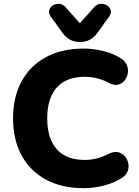

<svg xmlns="http://www.w3.org/2000/svg" viewBox="-20 -969 726 1000"><path d="M416 11Q301 11 218.5 -34Q136 -79 92 -160.5Q48 -242 48 -353Q48 -463 92 -544.5Q136 -626 218.5 -671Q301 -716 416 -716Q464 -716 515 -704Q566 -692 603 -669Q629 -655 639 -633.5Q649 -612 646 -590Q643 -568 630 -551Q617 -534 596.5 -528.5Q576 -523 552 -535Q490 -569 422 -569Q325 -569 275.5 -513Q226 -457 226 -353Q226 -248 275.5 -192Q325 -136 422 -136Q452 -136 484 -144Q516 -152 546 -168Q580 -184 605.5 -173Q631 -162 642.5 -136.5Q654 -111 647 -83.5Q640 -56 609 -39Q573 -16 521 -2.5Q469 11 416 11ZM396 -750Q339 -750 304 -800L245 -882Q232 -900 236.5 -916Q241 -932 255.5 -941Q270 -950 288.5 -949Q307 -948 322 -931L396 -848L470 -931Q485 -948 503.5 -949Q522 -950 537 -941Q552 -932 556.5 -916Q561 -900 548 -882L489 -800Q454 -750 396 -750Z"/></svg>

Font: Chiron GoRound TC EB
Style: Regular
Weight: 700
Designer: Ryoko NISHIZUKA 西塚涼子 (kana, bopomofo & ideographs); Paul D. Hunt (Latin, Greek & Cyrillic); Sandoll Communications 산돌커뮤니
Foundry: Adobe
Version: Version 1.000;hotconv 1.1.1;makeotfexe 2.6.0